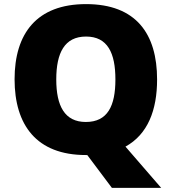

<svg xmlns="http://www.w3.org/2000/svg" viewBox="-20 -745 837 935"><path d="M745 -358C745 -580 643 -725 399 -725C158 -725 51 -581 51 -359C51 -136 158 10 398 10H405L525 170H765L591 -31C700 -91 745 -209 745 -358ZM254 -358C254 -487 294 -567 399 -567C504 -567 542 -487 542 -358C542 -229 504 -151 398 -151C295 -151 254 -229 254 -358Z"/></svg>

Font: Noto Sans Thai Looped Black
Style: Regular
Weight: 900
Designer: Sasikarn Vongin, Ben Mitchell
Foundry: The Fontpad Ltd
Version: Version 1.001